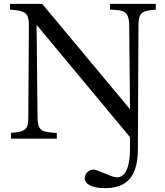

<svg xmlns="http://www.w3.org/2000/svg" viewBox="-20 -720 857 997"><path d="M524 257Q476 257 448 243Q420 229 420 205Q420 191 429 179.5Q438 168 452 163Q466 158 479 163L563 196Q571 198 577 199.5Q583 201 588 201Q620 201 637.5 162.5Q655 124 655 53V-8L170 -591L175 -108Q176 -79 182.5 -62.5Q189 -46 206 -39.5Q223 -33 254 -31L275 -30V0H37V-30L58 -32Q86 -35 101 -42.5Q116 -50 121.5 -65.5Q127 -81 127 -108L130 -592Q130 -633 114.5 -648.5Q99 -664 53 -668L32 -670V-700H199L655 -153L651 -582Q651 -616 644 -634.5Q637 -653 620.5 -660.5Q604 -668 572 -669L551 -670V-700H789V-670L768 -668Q740 -665 725 -657.5Q710 -650 704.5 -632.5Q699 -615 699 -582L696 53Q696 158 654.5 207.5Q613 257 524 257Z"/></svg>

Font: Hedvig Letters Serif 24pt 24pt
Style: Regular
Weight: 400
Version: Version 1.000